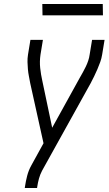

<svg xmlns="http://www.w3.org/2000/svg" viewBox="-20 -933 540 953"><path d="M103 0 104 -7Q108 -34 115 -61Q122 -88 136 -113L196 -222L130 -520Q127 -537 123.5 -554.5Q120 -572 118.5 -589.5Q117 -607 116.5 -625Q116 -643 119 -662L131 -735H193L181 -662Q176 -628 179.5 -595.5Q183 -563 190 -532L239 -299L376 -547Q384 -561 391.5 -574.5Q399 -588 406 -602.5Q413 -617 418 -632Q423 -647 425 -662L437 -735H499L487 -662Q484 -643 477.5 -625Q471 -607 463.5 -589.5Q456 -572 447.5 -554.5Q439 -537 430 -520L189 -86Q179 -67 173.5 -47Q168 -27 165 -7L164 0ZM191 -857 190 -913H490L491 -857Z"/></svg>

Font: Iosevka Curly Light
Style: Italic
Weight: 300
Italic angle: -9°
Monospace: yes
Designer: Belleve Invis
Foundry: Belleve Invis
Version: Version 22.1.2; ttfautohint (v1.8.4)